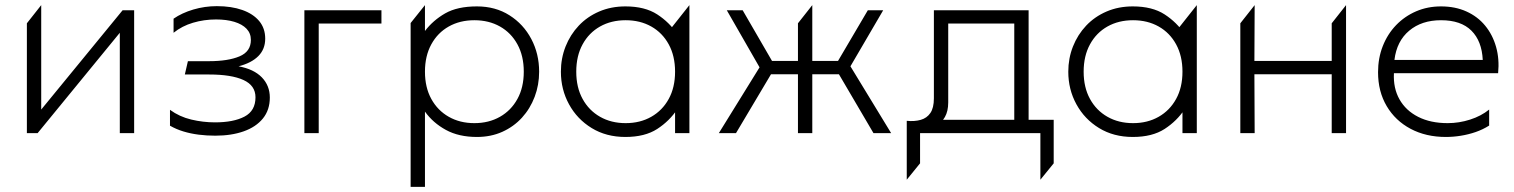

<svg xmlns="http://www.w3.org/2000/svg" viewBox="-20 -520 5914 750"><path d="M85 0V-429L141 -500V-92L459 -480H504V0H448V-392L127 0Z M821 10Q787 10 755.8 6Q724.5 2 696.5 -6.5Q668.5 -15 644 -29V-91Q681 -64 727 -53Q773 -42 820 -42Q892 -42 935 -64.5Q978 -87 978 -140Q978 -186 931 -207.5Q884 -229 797 -229H702L714 -281H796Q871 -281 915.5 -299.8Q960 -318.5 960 -364Q960 -390 943 -407.8Q926 -425.5 895.2 -434.8Q864.5 -444 824 -444Q777 -444 734 -431.2Q691 -418.5 658 -392V-447Q690.5 -469.5 735.2 -482.8Q780 -496 827 -496Q884 -496 926.5 -481Q969 -466 992.5 -437.8Q1016 -409.5 1016 -369Q1016 -328 989.2 -301Q962.5 -274 912 -261Q971.5 -250 1002.8 -217.8Q1034 -185.5 1034 -139Q1034 -90.5 1007 -57.2Q980 -24 932 -7Q884 10 821 10Z M1169 0V-480H1470V-428H1225V0Z M1584 210V-430L1640 -500V-399Q1671.5 -440.5 1719 -467.8Q1766.5 -495 1843 -495Q1915.5 -495 1970.2 -460.2Q2025 -425.5 2055.5 -367.5Q2086 -309.5 2086 -240Q2086 -188 2068.5 -141.8Q2051 -95.5 2018.8 -60.2Q1986.5 -25 1942 -5Q1897.5 15 1843 15Q1772 15 1721.8 -12.5Q1671.5 -40 1640 -84V210ZM1833 -39Q1889.5 -39 1933 -63.8Q1976.5 -88.5 2001.2 -133.5Q2026 -178.5 2026 -240Q2026 -301.5 2001.2 -346.8Q1976.5 -392 1933 -416.5Q1889.5 -441 1833 -441Q1776.5 -441 1733 -416.5Q1689.5 -392 1664.8 -346.8Q1640 -301.5 1640 -240Q1640 -178.5 1664.8 -133.5Q1689.5 -88.5 1733 -63.8Q1776.5 -39 1833 -39Z M2423 15Q2348 15 2291.2 -19.8Q2234.5 -54.5 2202.8 -112.5Q2171 -170.5 2171 -240Q2171 -292 2189.2 -338.2Q2207.5 -384.5 2240.8 -419.8Q2274 -455 2320.5 -475Q2367 -495 2423 -495Q2499 -495 2547.2 -463.8Q2595.5 -432.5 2626 -386L2597 -354V-404L2673 -500V0H2617V-106L2626 -94Q2595.5 -47.5 2547.2 -16.2Q2499 15 2423 15ZM2424 -39Q2480.5 -39 2524 -63.8Q2567.5 -88.5 2592.2 -133.5Q2617 -178.5 2617 -240Q2617 -301.5 2592.2 -346.8Q2567.5 -392 2524 -416.5Q2480.5 -441 2424 -441Q2367.5 -441 2324 -416.5Q2280.5 -392 2255.8 -346.8Q2231 -301.5 2231 -240Q2231 -178.5 2255.8 -133.5Q2280.5 -88.5 2324 -63.8Q2367.5 -39 2424 -39Z M3097 0V-230H2968V-282H3097V-429L3153 -500V-282H3281V-230H3153V0ZM2788 0 2947 -257 2819 -480H2881L3009 -259L2855 0ZM3392 0 3240 -259 3370 -480H3430L3302 -261L3461 0Z M3942 0V-428H3684V-120Q3684 -85.5 3671 -62.8Q3658 -40 3635.5 -27.5Q3613 -15 3583.8 -11Q3554.5 -7 3522 -10V-48Q3552.5 -45 3576.5 -51.8Q3600.5 -58.5 3614.2 -78.5Q3628 -98.5 3628 -136V-480H3998V0ZM3522 182V-48L3631 -30V-52H4096V118L4044 182V0H3574V118Z M4405 15Q4330 15 4273.2 -19.8Q4216.5 -54.5 4184.8 -112.5Q4153 -170.5 4153 -240Q4153 -292 4171.2 -338.2Q4189.5 -384.5 4222.8 -419.8Q4256 -455 4302.5 -475Q4349 -495 4405 -495Q4481 -495 4529.2 -463.8Q4577.5 -432.5 4608 -386L4579 -354V-404L4655 -500V0H4599V-106L4608 -94Q4577.5 -47.5 4529.2 -16.2Q4481 15 4405 15ZM4406 -39Q4462.5 -39 4506 -63.8Q4549.5 -88.5 4574.2 -133.5Q4599 -178.5 4599 -240Q4599 -301.5 4574.2 -346.8Q4549.5 -392 4506 -416.5Q4462.5 -441 4406 -441Q4349.5 -441 4306 -416.5Q4262.5 -392 4237.8 -346.8Q4213 -301.5 4213 -240Q4213 -178.5 4237.8 -133.5Q4262.5 -88.5 4306 -63.8Q4349.5 -39 4406 -39Z M4825 0V-429L4881 -500L4880 -282H5182V-429L5238 -500V0H5182V-230H4880L4881 0Z M5628 15Q5550 15 5490.2 -16.8Q5430.5 -48.5 5396.8 -105.5Q5363 -162.5 5363 -238Q5363 -293 5381.5 -340Q5400 -387 5433.5 -421.8Q5467 -456.5 5511.8 -475.8Q5556.5 -495 5609 -495Q5664.5 -495 5708.2 -475.2Q5752 -455.5 5781.2 -420Q5810.5 -384.5 5824 -337Q5837.5 -289.5 5832 -234H5425Q5422 -175.5 5446.8 -131.8Q5471.5 -88 5519.8 -63.5Q5568 -39 5635 -39Q5679.5 -39 5722.5 -52.8Q5765.5 -66.5 5797 -92V-29.5Q5772.5 -14 5744.2 -4.2Q5716 5.5 5686.5 10.2Q5657 15 5628 15ZM5427 -286H5772Q5768.5 -359.5 5727.8 -400.2Q5687 -441 5609 -441Q5533.5 -441 5484.8 -400.2Q5436 -359.5 5427 -286Z"/></svg>

Font: Geologica-Sharp
Style: Regular
Weight: 100
Designer: Sindre Bremnes, Frode Helland
Foundry: Monokrom Skriftforlag AS
Version: Version 1.010;gftools[0.9.28]